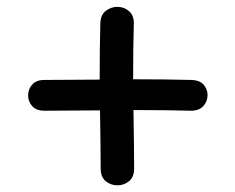

<svg xmlns="http://www.w3.org/2000/svg" viewBox="-20 -556 704 574"><path d="M281 -52Q281 -27 296 -14.5Q311 -2 331 -2Q351 -2 366 -14.5Q381 -27 381 -52Q381 -102 379 -227Q477 -227 551 -225Q575 -225 587.5 -238.5Q600 -252 600.5 -270Q601 -288 589.5 -302Q578 -316 553 -317Q478 -319 378 -319Q378 -415 380 -484Q381 -509 366.5 -522Q352 -535 332.5 -535.5Q313 -536 297 -524Q281 -512 280 -488Q278 -417 278 -318Q160 -317 113 -317Q88 -317 76 -303Q64 -289 64 -271Q64 -253 76 -239Q88 -225 113 -225Q160 -225 279 -226Q281 -102 281 -52Z"/></svg>

Font: Balsamiq Sans
Style: Regular
Weight: 400
Designer: Michael Angeles
Foundry: Balsamiq SRL
Version: Version 1.020; ttfautohint (v1.8.4.7-5d5b);gftools[0.9.26]